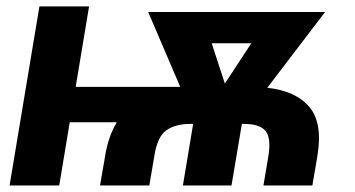

<svg xmlns="http://www.w3.org/2000/svg" viewBox="-20 -565 1083 585"><path d="M251.4 -545.5 210.6 -300.4H529.1L431.5 -528.4H970.5L794.4 -297.6Q881 -288 922.4 -239.3Q963.8 -190.7 947.1 -90.2L931.8 0H782.7L797.9 -90.2Q806.5 -144.5 789.1 -166Q771.7 -187.5 722.7 -187.5H717L685.4 0H537.3L568.5 -187.5H560Q515.3 -187.5 487.4 -168.3Q459.5 -149.1 450.3 -90.2L435 0H284.8L300.4 -90.2Q310 -149.9 335.9 -192.5H192.5L160.5 0H9.2L100.1 -545.5ZM665.1 -310.4 745.7 -433.2H625Z"/></svg>

Font: Inter UI
Style: Bold Italic
Weight: 700
Italic angle: 9.39999°
Designer: Rasmus Andersson
Foundry: rsms
Version: 3.2;8d6f07862